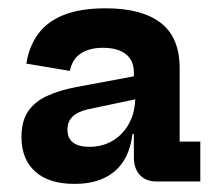

<svg xmlns="http://www.w3.org/2000/svg" viewBox="-20 -786 534 474"><path d="M367 -338Q340 -338 325.2 -354Q310.5 -370 310.5 -397.5V-485L319 -499.5L314 -547.5L310.5 -575V-607Q310.5 -636.5 290.8 -652.2Q271 -668 234 -668Q201 -668 179.8 -654.2Q158.5 -640.5 152.5 -611L45 -629Q52 -672.5 74.8 -703Q97.5 -733.5 138.5 -749.5Q179.5 -765.5 241 -765.5Q330 -765.5 376.8 -729.5Q423.5 -693.5 423.5 -618V-436.5H474.5V-338ZM164.5 -332Q100.5 -332 66.8 -362.5Q33 -393 33 -448Q33 -486.5 49.2 -510.8Q65.5 -535 95.8 -549Q126 -563 168 -571L334 -602V-545L196.5 -516Q171 -510 158.8 -497.8Q146.5 -485.5 146.5 -466Q146.5 -444.5 160.5 -434Q174.5 -423.5 200.5 -423.5Q233.5 -423.5 259.2 -439.2Q285 -455 299.5 -482.8Q314 -510.5 314 -547.5L334 -455H307Q299.5 -393.5 262.8 -362.8Q226 -332 164.5 -332Z"/></svg>

Font: Hepta Slab
Style: Bold
Weight: 700
Designer: Michael LaGattuta
Foundry: Michael LaGattuta
Version: Version 1.100